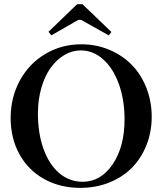

<svg xmlns="http://www.w3.org/2000/svg" viewBox="-20 -889 780 922"><path d="M226.6 -719.2 212.9 -736.3 350.1 -868.7H376L515.1 -735.4L502 -719.2L369.6 -793.5H356ZM365.7 13.2Q268.6 13.2 192.4 -29.1Q116.2 -71.3 73.7 -147.7Q31.2 -224.1 31.2 -322.3Q31.2 -421.4 75.4 -502.4Q119.6 -583.5 197.5 -629.9Q275.4 -676.3 371.1 -676.3Q441.9 -676.3 504.4 -650.1Q566.9 -624 611.8 -578.6Q656.7 -533.2 682.6 -468Q708.5 -402.8 708.5 -328.1Q708.5 -255.4 683.3 -192.1Q658.2 -128.9 613.8 -83.7Q569.3 -38.6 505.1 -12.7Q440.9 13.2 365.7 13.2ZM377 -16.1Q463.9 -16.1 521 -100.1Q578.1 -184.1 578.1 -315.9Q578.1 -410.2 550.5 -486.1Q522.9 -562 474.9 -604.5Q426.8 -647 367.7 -647Q326.7 -647 289.1 -624.8Q251.5 -602.5 223.4 -563.5Q195.3 -524.4 178.7 -467.3Q162.1 -410.2 162.1 -344.2Q162.1 -248.5 189 -173.8Q215.8 -99.1 264.6 -57.6Q313.5 -16.1 377 -16.1Z"/></svg>

Font: Elstob 14pt Medium
Style: Regular
Weight: 500
Designer: Peter S. Baker
Version: Version 1.015